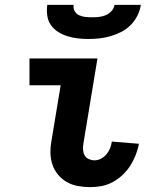

<svg xmlns="http://www.w3.org/2000/svg" viewBox="-20 -760 640 788"><path d="M351 8Q325 8 300 3.5Q275 -1 254 -13Q233 -25 217.5 -44Q202 -63 194.5 -86.5Q187 -110 187 -135.5Q187 -161 192 -187L229 -410H101V-520H380L322 -169Q320 -157 321 -144.5Q322 -132 327.5 -122Q333 -112 344.5 -107Q356 -102 368 -102Q382 -102 395 -109Q408 -116 417.5 -127.5Q427 -139 432 -152Q437 -165 439 -179L550 -170Q546 -147 537 -124Q528 -101 515 -80.5Q502 -60 483.5 -42.5Q465 -25 443 -13Q421 -1 397.5 3.5Q374 8 351 8ZM343 -600Q321 -600 299 -602.5Q277 -605 256.5 -611.5Q236 -618 218.5 -629Q201 -640 189 -657Q177 -674 174 -696Q171 -718 174 -740H282Q280 -726 286.5 -714.5Q293 -703 304.5 -697.5Q316 -692 330 -690.5Q344 -689 358 -689Q372 -689 386 -690.5Q400 -692 413.5 -697.5Q427 -703 437.5 -714.5Q448 -726 450 -740H558Q555 -718 544 -696Q533 -674 516 -657Q499 -640 477.5 -629Q456 -618 433.5 -611.5Q411 -605 388 -602.5Q365 -600 343 -600Z"/></svg>

Font: Iosevka HT Extrabold Extended
Style: Italic
Weight: 800
Width: 7
Italic angle: -9°
Monospace: yes
Designer: Belleve Invis
Foundry: Belleve Invis
Version: Version 32.3.0; ttfautohint (v1.8.4)